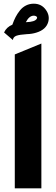

<svg xmlns="http://www.w3.org/2000/svg" viewBox="-20 -1020 304 1040"><path d="M60.1 0V-725.1L204.1 -784.2V0ZM2 -844.2Q15.6 -873.5 46.9 -886.2Q55.2 -909.7 64.7 -928Q74.2 -946.3 88.1 -963.6Q102.1 -981 121.1 -990.5Q140.1 -1000 163.1 -1000Q204.1 -1000 228 -967.3Q251 -936 241.2 -900.9Q229.5 -859.4 176.8 -843.3Q153.8 -835.9 125 -835Q85.4 -832.5 68.4 -826.2Q51.3 -819.8 49.8 -803.2ZM163.1 -935.1Q138.2 -935.1 120.1 -899.9H122.1Q169.4 -901.4 179.2 -918.5Q184.6 -927.7 174.3 -932.6Q169.4 -935.1 163.1 -935.1Z"/></svg>

Font: LT Superior
Style: Bold
Weight: 400
Designer: Daniel Lyons
Foundry: LyonsType
Version: Version 1.000